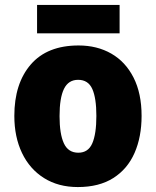

<svg xmlns="http://www.w3.org/2000/svg" viewBox="-20 -747 633 777"><path d="M553 -278Q553 -193 524.5 -128Q496 -63 438.5 -26.5Q381 10 295 10Q216 10 158 -26.5Q100 -63 69 -128Q38 -193 38 -278Q38 -409 104.5 -486Q171 -563 298 -563Q373 -563 430.5 -530Q488 -497 520.5 -433Q553 -369 553 -278ZM221 -277Q221 -205 238.5 -167Q256 -129 297 -129Q337 -129 353.5 -167Q370 -205 370 -278Q370 -350 353.5 -387Q337 -424 296 -424Q257 -424 239 -387.5Q221 -351 221 -277ZM464 -727V-612H130V-727Z"/></svg>

Font: Noto Sans Gujarati SemiCondensed Black
Style: Regular
Weight: 900
Width: 4
Designer: Jelle Bosma - Monotype Design Team, Universal Thirst
Foundry: Monotype Imaging Inc.
Version: Version 2.106; ttfautohint (v1.8.4.7-5d5b)